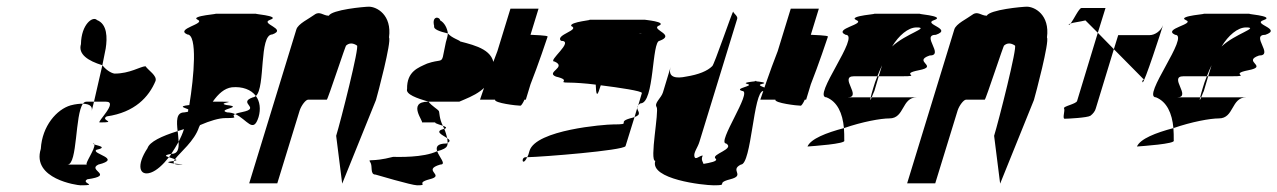

<svg xmlns="http://www.w3.org/2000/svg" viewBox="-20 -736 3819 574"><path d="M102 -291C74 -201 211 -182 221 -182C277 -182 220 -188 241 -200C325 -212 239 -227 274 -244C347 -262 252 -276 268 -288C304 -296 270 -301 262 -304C266 -292 231 -244 240 -244H182C212 -244 204 -394 228 -426C218 -426 206 -425 191 -421C150 -409 106 -360 102 -291ZM222 -604C213 -574 243 -554 286 -541L296 -591C301 -623 301 -664 270 -676C258 -689 223 -664 222 -604ZM228 -426C251 -425 257 -416 254 -404L261 -432H239C234 -432 231 -430 228 -426ZM286 -541 261 -432H297C335 -432 268 -370 278 -370C334 -370 278 -376 299 -388C383 -400 425 -446 445 -494C450 -510 424 -525 415 -538C399 -537 368 -516 323 -516C318 -516 301 -522 286 -541ZM262 -304C262 -306 261 -307 259 -307C257 -307 259 -306 262 -304Z M421 -293C387 -242 396 -208 431 -220C448 -226 467 -243 485 -266C475 -269 469 -272 492 -276C499 -287 507 -299 514 -312C513 -322 513 -333 511 -344C463 -329 427 -312 421 -293ZM540 -633C571 -633 560 -507 546 -422C510 -418 533 -414 543 -409C542 -407 543 -404 542 -402C540 -401 535 -401 531 -400C506 -400 508 -373 511 -344C518 -346 523 -348 530 -350C526 -337 520 -324 514 -312C515 -292 512 -276 493 -276H492C490 -272 488 -269 485 -266C490 -264 499 -262 503 -260C518 -280 562 -315 575 -356L578 -362C608 -375 635 -383 654 -383C702 -383 667 -387 683 -395C676 -398 667 -400 659 -400C626 -409 713 -416 657 -422C625 -429 698 -432 643 -432H616C633 -456 651 -472 673 -475C705 -478 731 -468 745 -449C774 -475 754 -633 794 -633C841 -650 754 -665 788 -677C823 -689 725 -695 749 -695H621C646 -695 545 -689 571 -677C597 -665 502 -650 540 -633ZM495 -254C472 -251 486 -249 501 -247C499 -249 498 -252 500 -255C499 -255 497 -254 495 -254ZM500 -255C511 -257 508 -258 503 -260C501 -258 501 -257 500 -255ZM501 -247C503 -245 507 -244 515 -244C538 -244 518 -245 501 -247ZM683 -395C719 -379 737 -335 753 -386C760 -410 757 -433 745 -449C742 -447 739 -445 736 -445C688 -428 763 -413 704 -401C693 -399 687 -397 683 -395Z M725 -188H809L876 -406C881 -421 894 -438 901 -438H957C960 -438 1015 -607 1015 -600C1024 -608 1035 -608 1047 -600C1056 -600 998 -372 985 -330L1003 -187L1104 -437C1109 -454 1151 -612 1143 -624C1152 -692 1106 -716 1083 -716C1069 -716 972 -707 963 -689C946 -689 936 -704 920 -692C904 -680 871 -665 866 -648Z M1087 -251C1095 -239 1085 -214 1103 -214C1103 -214 1211 -182 1227 -182C1265 -182 1219 -188 1264 -200C1314 -212 1239 -227 1296 -244C1316 -244 1293 -266 1287 -284C1245 -264 1170 -267 1155 -267C1089 -250 1079 -263 1087 -251ZM1197 -470C1192 -454 1227 -442 1261 -432H1353C1392 -449 1448 -467 1456 -532C1461 -586 1402 -600 1356 -612C1354 -616 1331 -622 1319 -636C1318 -626 1315 -617 1313 -610L1304 -566C1299 -549 1295 -559 1257 -546C1231 -534 1196 -523 1197 -470ZM1278 -658C1275 -649 1293 -642 1319 -636C1317 -652 1309 -668 1296 -675C1294 -687 1270 -689 1278 -658ZM1241 -370H1284C1275 -370 1285 -366 1304 -360C1293 -381 1294 -401 1292 -404C1288 -410 1271 -419 1261 -432H1260C1195 -432 1249 -370 1241 -370ZM1304 -360C1305 -357 1307 -354 1308 -351H1310C1317 -354 1313 -357 1304 -360ZM1287 -284C1304 -288 1315 -294 1317 -301C1318 -303 1318 -306 1318 -309C1317 -308 1316 -308 1315 -307C1286 -307 1283 -296 1287 -284ZM1308 -351C1277 -343 1302 -333 1317 -323C1315 -331 1312 -342 1308 -351ZM1317 -323C1318 -318 1318 -313 1318 -309C1328 -314 1324 -318 1317 -323Z M1460 -438C1457 -428 1525 -420 1536 -420C1538 -420 1543 -427 1548 -438H1552L1566 -484C1589 -542 1615 -620 1617 -626C1618 -628 1615 -630 1566 -632L1590 -710H1506L1467 -583C1444 -525 1417 -444 1415 -438Z M1638 -552C1676 -535 1610 -520 1642 -507C1693 -495 1640 -489 1682 -489C1697 -489 1730 -487 1761 -483C1762 -457 1764 -442 1773 -472L1776 -481C1832 -474 1899 -464 1899 -458L1888 -421C1890 -423 1891 -425 1895 -427C1937 -427 1928 -614 1952 -614C2000 -632 1930 -646 1947 -658C1981 -671 1901 -677 1909 -677H1739C1764 -677 1680 -671 1688 -658C1715 -646 1639 -632 1657 -614C1700 -614 1614 -552 1638 -552ZM1552 -266C1536 -266 1542 -236 1556 -266ZM1556 -266C1603 -267 1842 -286 1850 -299L1877 -386C1874 -385 1868 -383 1863 -382C1822 -370 1872 -364 1813 -364C1788 -364 1582 -348 1563 -285C1561 -277 1559 -271 1556 -266ZM1890 -636C1892 -637 1895 -637 1897 -637C1903 -637 1899 -637 1890 -636ZM1877 -386C1900 -394 1886 -403 1885 -413ZM1885 -413 1888 -421C1886 -418 1885 -416 1885 -413Z M1943 -416C1951 -404 1921 -255 1939 -255C1922 -200 2083 -182 2114 -182C2162 -182 2116 -188 2163 -200C2210 -212 2160 -227 2195 -244C2227 -244 2232 -464 2262 -464C2296 -472 2232 -479 2258 -485C2277 -489 2251 -492 2239 -493C2228 -492 2198 -489 2214 -485C2238 -479 2171 -472 2199 -464C2231 -464 2121 -307 2151 -307C2178 -290 2105 -275 2119 -262C2129 -254 2101 -249 2083 -246C2083 -250 2074 -258 2081 -271C2071 -271 2059 -256 2056 -268C2053 -280 2066 -295 2071 -312L2184 -680C2186 -688 2174 -695 2172 -701C2171 -707 2114 -538 2109 -538C2095 -524 2069 -513 2031 -507C2003 -501 1975 -503 1985 -536L1962 -460C1957 -443 1935 -428 1943 -416ZM2239 -493C2244 -494 2246 -494 2239 -494C2232 -494 2234 -494 2239 -493Z M2298 -438C2295 -428 2363 -420 2374 -420C2376 -420 2381 -427 2386 -438H2390L2404 -484C2427 -542 2453 -620 2455 -626C2456 -628 2453 -630 2404 -632L2428 -710H2344L2305 -583C2282 -525 2255 -444 2253 -438Z M2394 -298C2408 -299 2511 -306 2504 -316C2504 -329 2504 -341 2503 -353C2450 -339 2404 -321 2394 -298ZM2451 -445C2483 -432 2499 -398 2503 -353C2558 -372 2613 -382 2639 -382C2685 -382 2675 -445 2721 -445H2586C2583 -437 2580 -433 2583 -445H2514C2559 -445 2487 -508 2533 -508H2603C2607 -519 2612 -530 2617 -541L2607 -508H2677C2740 -508 2666 -514 2727 -526C2789 -538 2707 -552 2759 -570C2805 -570 2732 -632 2778 -632C2830 -650 2736 -664 2773 -676C2811 -689 2706 -695 2734 -695H2590C2618 -695 2511 -689 2540 -676C2570 -664 2469 -650 2508 -632C2554 -632 2406 -445 2451 -445ZM2591 -474C2587 -460 2584 -451 2583 -445H2586C2589 -453 2594 -464 2594 -464L2607 -508H2603C2598 -496 2594 -485 2591 -474ZM2647 -597C2667 -630 2695 -654 2720 -654C2762 -654 2687 -635 2647 -597Z M2692 -188H2776L2843 -406C2848 -421 2861 -438 2868 -438H2924C2927 -438 2982 -607 2982 -600C2991 -608 3002 -608 3014 -600C3023 -600 2965 -372 2952 -330L2970 -187L3071 -437C3076 -454 3118 -612 3110 -624C3119 -692 3073 -716 3050 -716C3036 -716 2939 -707 2930 -689C2913 -689 2903 -704 2887 -692C2871 -680 2838 -665 2833 -648Z M3175 -662C3176 -661 3179 -663 3181 -666C3178 -665 3174 -663 3175 -662ZM3181 -666C3190 -669 3209 -671 3225 -675L3262 -638L3285 -712H3213C3206 -712 3190 -678 3181 -666ZM3161 -412C3165 -406 3155 -381 3163 -381C3172 -381 3231 -384 3240 -390C3248 -396 3254 -404 3256 -412L3310 -589L3262 -638L3200 -434C3197 -425 3157 -418 3161 -412ZM3310 -589 3398 -500C3406 -500 3391 -497 3396 -490C3400 -484 3453 -647 3457 -661C3451 -644 3433 -631 3417 -631H3323ZM3457 -662C3457 -662 3457 -661 3457 -661C3457 -661 3457 -662 3457 -662Z M3379 -298C3393 -299 3496 -306 3489 -316C3489 -329 3489 -341 3488 -353C3435 -339 3389 -321 3379 -298ZM3436 -445C3468 -432 3484 -398 3488 -353C3543 -372 3598 -382 3624 -382C3670 -382 3660 -445 3706 -445H3571C3568 -437 3565 -433 3568 -445H3499C3544 -445 3472 -508 3518 -508H3588C3592 -519 3597 -530 3602 -541L3592 -508H3662C3725 -508 3651 -514 3712 -526C3774 -538 3692 -552 3744 -570C3790 -570 3717 -632 3763 -632C3815 -650 3721 -664 3758 -676C3796 -689 3691 -695 3719 -695H3575C3603 -695 3496 -689 3525 -676C3555 -664 3454 -650 3493 -632C3539 -632 3391 -445 3436 -445ZM3576 -474C3572 -460 3569 -451 3568 -445H3571C3574 -453 3579 -464 3579 -464L3592 -508H3588C3583 -496 3579 -485 3576 -474ZM3632 -597C3652 -630 3680 -654 3705 -654C3747 -654 3672 -635 3632 -597Z"/></svg>

Font: bitstorm
Style: maxcnobl
Weight: 400
Version: Version 0.2